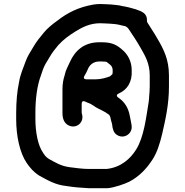

<svg xmlns="http://www.w3.org/2000/svg" viewBox="-20 -798 943 979"><path d="M637.4 -647.9C658.3 -616.6 678.3 -586.9 697.9 -552.1C719.2 -514.2 743.5 -475.9 743.5 -413V-357C743.5 -348.7 743.2 -340 742.5 -331L740.5 -305C739.8 -296.7 739.8 -287.7 738.3 -278.9C724.8 -197.5 714.1 -99.3 674.1 -35.4C644.8 11.5 596.8 55.4 524.4 63.4C524.1 63.5 523.4 63.5 523 63.5H434C399.7 63.5 366.4 58.4 334.4 54.4C289.8 48.4 262 30.1 231.9 13.9C219.6 6.9 211.1 -1.8 205.6 -10.1L199.8 -18.7C172.6 -56.9 160.5 -126.8 160.5 -190V-223C160.5 -295.1 169.2 -361.9 189.3 -415.3C195.7 -433.5 201.5 -454.4 212.3 -472.4L233.2 -507.3C245.7 -529.5 262.4 -550.2 277.6 -568.2C303 -596.2 331.9 -617.2 363.9 -637.1C397.1 -657.7 437 -679.5 491 -679.5C499.4 -679.5 506.5 -679.2 516.5 -678.5C523.7 -678.5 532.5 -678.1 539.1 -677.4L563 -675.5C580.9 -673.9 594.8 -669.9 612.7 -665.5C625.9 -664.6 634.2 -652.8 637.4 -647.9ZM491 -777.5C479.8 -777.5 467.9 -776.5 456.1 -774.7C378.9 -761.1 324 -732.9 271.5 -692C246.5 -674 222.8 -654.8 204.6 -633C184.8 -609.3 165.1 -585.6 148.8 -556.7L127.8 -521.7C121 -509.9 114.8 -496.6 109.8 -482.8C97.5 -448 82.8 -416.7 77.4 -380.1C77.3 -379.9 77.3 -379.6 77.2 -379.3C67 -333.2 62.5 -277.4 62.5 -221L62.5 -190C62.5 -103.2 81.3 -19.1 115.3 31.9C134.7 59.6 151.6 79.6 181.2 98.2C223.9 121 262.2 144.9 319.2 150.6C319.4 150.6 319.8 150.6 320.1 150.7C355.3 156.5 389.5 159.3 430.3 161.5H528.8C558.3 160 615.7 140.2 638.3 128.9C689.3 102.1 726.2 64 757.5 15.7C780.7 -20 794.8 -64.7 806.8 -114.9C824.5 -191.6 841.5 -267.2 841.5 -357L841.5 -413C841.5 -495.4 814 -547.7 782.1 -601.8C766.5 -630 747.6 -656.3 731.3 -683.6C730.3 -685.3 729.4 -688.1 729.5 -690.6C731.4 -731.1 703.9 -739.3 668.9 -751.8C666.3 -752.2 661.2 -753.2 655.5 -755.3C644.5 -758.9 629.1 -762.1 613.6 -765.5C608.5 -765.8 606.1 -766 599.2 -768.1C591.1 -770.2 581.2 -771.9 572 -772.5C553.3 -774.2 539 -776.5 520 -776.5C509.4 -776.5 499.5 -777.5 491 -777.5ZM553.4 -420.2 541.1 -408.8C519.6 -400.7 493.6 -393.5 468 -393.5H422C398 -393.5 411.4 -412.6 411.4 -412.6C417.8 -422.9 422.1 -431.8 427.3 -443.5C435.2 -465.8 455.4 -484.5 486 -484.5H500C504.4 -484.5 507.8 -484.3 516.6 -483.5H518C520.8 -483.5 524.4 -482.2 526.8 -479.8C529.8 -476.9 534.3 -474.6 541.3 -468.3C558.1 -455.4 555.1 -432 553.4 -420.2ZM651.5 -440.2C651.5 -440.4 651.5 -440.8 651.5 -441C651.5 -483.8 631.9 -519 608.6 -539.7C579.5 -566.6 554.3 -582.5 500 -582.5H486C407.9 -582.5 362.3 -538.7 337.4 -484C327.2 -460 314.7 -440.9 310.3 -416.8C310.2 -416.3 310 -415.6 309.9 -415C302.9 -394.1 298.5 -370.2 298.5 -343V-222C298.5 -188.7 309.6 -168.7 329.6 -158.7C368.8 -139.1 412.6 -173.5 397.1 -220C396.8 -221.1 396.5 -222.7 396.5 -224V-268C396.5 -293.8 418.8 -276.9 425.4 -275C441.6 -270.4 456.6 -259.3 469.7 -250.6C487.5 -240 514.2 -230.2 534.8 -213.8C541.9 -208.1 543.9 -196.6 545.3 -187.3C547.5 -177.9 552.8 -165.8 553.5 -149.6C558.5 -129.9 561.5 -120.2 575.1 -110.8C599.4 -94 628.3 -102 642.8 -122.3C659.7 -145.9 648.1 -169.3 641.7 -207.9C634.3 -249.8 613.1 -280.3 584.1 -299.6C564.1 -312.9 585.9 -321.4 585.9 -321.4C626.9 -339.6 655.4 -377.9 651.5 -440.2Z"/></svg>

Font: Smoothie
Style: Light
Weight: 400
Foundry: Cannot Into Space Fonts
Version: Version 0.8